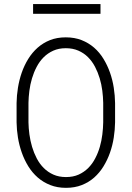

<svg xmlns="http://www.w3.org/2000/svg" viewBox="-20 -902 640 932"><path d="M538.6 -308.1Q538.1 -272 532.2 -234.1Q526.4 -196.3 513.9 -160.9Q501.5 -125.5 482.4 -94.5Q463.4 -63.5 437.3 -40.3Q411.1 -17.1 377 -3.7Q342.8 9.8 300.3 9.8Q258.3 9.8 224.1 -3.7Q189.9 -17.1 163.3 -40.3Q136.7 -63.5 117.4 -94.7Q98.1 -126 85.7 -161.4Q73.2 -196.8 67.1 -234.4Q61 -272 60.5 -308.1V-401.9Q61 -438 67.1 -475.8Q73.2 -513.7 85.4 -549.1Q97.7 -584.5 116.9 -615.7Q136.2 -647 162.6 -670.4Q189 -693.8 222.9 -707.3Q256.8 -720.7 299.3 -720.7Q341.8 -720.7 376 -707.3Q410.2 -693.8 436.8 -670.7Q463.4 -647.5 482.4 -616.2Q501.5 -585 513.9 -549.6Q526.4 -514.2 532.2 -476.3Q538.1 -438.5 538.6 -401.9ZM481 -402.8Q480.5 -431.2 476.6 -461.9Q472.7 -492.7 463.9 -522Q455.1 -551.3 441.2 -577.9Q427.2 -604.5 407.2 -624.5Q387.2 -644.5 360.4 -656.2Q333.5 -668 299.3 -668Q265.1 -668 238.5 -656Q211.9 -644 191.9 -624Q171.9 -604 158 -577.4Q144 -550.8 135.3 -521.5Q126.5 -492.2 122.6 -461.4Q118.7 -430.7 118.2 -402.8V-308.1Q118.7 -279.8 122.8 -249.3Q127 -218.8 135.7 -189.2Q144.5 -159.7 158.4 -133.1Q172.4 -106.4 192.4 -86.4Q212.4 -66.4 239.3 -54.4Q266.1 -42.5 300.3 -42.5Q335 -42.5 361.6 -54.4Q388.2 -66.4 408.2 -86.4Q428.2 -106.4 442.1 -133.1Q456.1 -159.7 464.6 -189.2Q473.1 -218.8 476.8 -249.3Q480.5 -279.8 481 -308.1ZM467.8 -835H140.6V-882.3H467.8Z"/></svg>

Font: Roboto Mono Light
Style: Regular
Weight: 300
Designer: Google
Version: Version 2.000985; 2015; ttfautohint (v1.3)